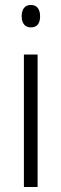

<svg xmlns="http://www.w3.org/2000/svg" viewBox="-20 -751 246 771"><path d="M104 -731Q123 -731 132 -718.5Q141 -706 141 -686Q141 -641 104 -641Q86 -641 76.5 -653Q67 -665 67 -686Q67 -706 76 -718.5Q85 -731 104 -731ZM131 -532V0H76V-532Z"/></svg>

Font: Noto Sans Condensed Light
Style: Regular
Weight: 300
Width: 3
Designer: Monotype Design Team
Foundry: Monotype Imaging Inc.
Version: Version 2.013; ttfautohint (v1.8.4.7-5d5b)